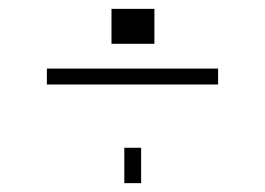

<svg xmlns="http://www.w3.org/2000/svg" viewBox="-20 -453 600 434"><path d="M473 -262H86V-298H473ZM329 -354H232V-433H329ZM299 -39H261V-119H299Z"/></svg>

Font: Storia Sans Thin
Style: Regular
Weight: 100
Designer: Accademia di Belle Arti di Urbino and others
Foundry: Accademia di Belle Arti di Urbino and others.
Version: Version 60.001;May 25, 2020;FontCreator 12.0.0.2522 64-bit